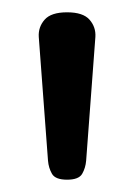

<svg xmlns="http://www.w3.org/2000/svg" viewBox="-20 -940 209 312"><path d="M89 -648Q70 -648 64.5 -657.5Q59 -667 58 -679L43 -880Q42 -896 52.5 -908Q63 -920 89 -920Q115 -920 125.5 -908Q136 -896 135 -880L120 -679Q119 -667 113.5 -657.5Q108 -648 89 -648Z"/></svg>

Font: Playwrite GB S
Style: Regular
Weight: 400
Designer: Veronika Burian, José Scaglione
Foundry: TypeTogether
Version: Version 1.000